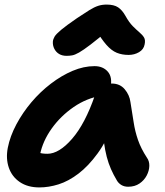

<svg xmlns="http://www.w3.org/2000/svg" viewBox="-20 -809 721 839"><path d="M152 10Q101 10 66.5 -13.5Q32 -37 18.5 -76.5Q5 -116 14 -163Q24 -214 51.5 -265.5Q79 -317 117.5 -362.5Q156 -408 202.5 -443.5Q249 -479 297.5 -499.5Q346 -520 393 -520Q430 -520 451 -496Q472 -472 463 -428Q460 -412 449 -403Q438 -394 424 -391Q358 -380 301.5 -341Q245 -302 206 -247.5Q167 -193 155 -134Q152 -117 151.5 -102.5Q151 -88 155 -66L107 -168Q128 -150 145 -143.5Q162 -137 187 -137Q238 -137 295 -202.5Q352 -268 395 -393Q404 -417 425 -430.5Q446 -444 468 -444Q504 -444 525 -419Q546 -394 550 -363Q558 -315 564 -275Q570 -235 583 -197.5Q596 -160 622 -120Q633 -105 632.5 -84Q632 -63 621 -42Q610 -21 589.5 -7Q569 7 540 7Q523 7 510.5 -0.5Q498 -8 491 -20Q476 -45 465 -70Q454 -95 446.5 -123.5Q439 -152 434 -189Q429 -226 426 -274L480 -278Q447 -194 406.5 -138.5Q366 -83 322.5 -50Q279 -17 236 -3.5Q193 10 152 10ZM271 -565Q252 -565 238.5 -573Q225 -581 217.5 -595.5Q210 -610 211 -627Q212 -638 218.5 -649Q225 -660 247 -678.5Q269 -697 317 -730Q350 -752 371 -765Q392 -778 409 -783.5Q426 -789 446 -789Q478 -789 496 -777Q514 -765 528 -740Q544 -711 560.5 -694.5Q577 -678 590 -667Q603 -656 609.5 -645Q616 -634 612 -615Q608 -593 587.5 -581Q567 -569 542 -569Q513 -569 490 -578.5Q467 -588 445 -613Q423 -638 397 -682L458 -681Q407 -638 375.5 -614Q344 -590 325.5 -579.5Q307 -569 295 -567Q283 -565 271 -565Z"/></svg>

Font: Shantell Sans
Style: Bold Italic
Weight: 700
Italic angle: -11°
Designer: Stephen Nixon, Anya Danilova, Shantell Martin
Foundry: Arrow Type
Version: Version 1.011;[c5ecc13dd]